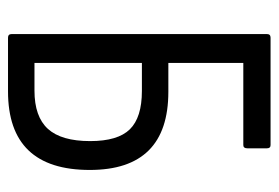

<svg xmlns="http://www.w3.org/2000/svg" viewBox="-128 -567 695 479"><g transform="rotate(90 219.5 -327.5)"><path d="M74 0Q65 0 65 -9V-646Q65 -655 74 -655H342Q350 -655 350 -646V-597Q350 -587 342 -587H137V-400H209Q404 -400 404 -204Q404 0 208 0ZM137 -66H206Q271 -66 301.5 -99.5Q332 -133 332 -205Q332 -274 302.5 -304Q273 -334 207 -334H137Z"/></g></svg>

Font: Sofia Sans Cond
Style: Regular
Weight: 400
Width: 3
Designer: Botio Nikoltchev, Ani Petrova
Foundry: lettersoup
Version: Version 4.100; ttfautohint (v1.8.3)